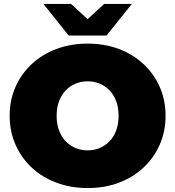

<svg xmlns="http://www.w3.org/2000/svg" viewBox="-20 -937 888 973"><path d="M425 16Q339 16 266.5 -11Q194 -38 141 -87.5Q88 -137 58.5 -204Q29 -271 29 -350Q29 -430 58.5 -496.5Q88 -563 141 -612.5Q194 -662 266.5 -689Q339 -716 424 -716Q510 -716 582 -689Q654 -662 707 -612.5Q760 -563 789.5 -496.5Q819 -430 819 -350Q819 -271 789.5 -204Q760 -137 707 -87.5Q654 -38 582 -11Q510 16 425 16ZM424 -175Q457 -175 485.5 -187Q514 -199 535.5 -221.5Q557 -244 569 -276.5Q581 -309 581 -350Q581 -391 569 -423.5Q557 -456 535.5 -478.5Q514 -501 485.5 -513Q457 -525 424 -525Q391 -525 362.5 -513Q334 -501 312.5 -478.5Q291 -456 279 -423.5Q267 -391 267 -350Q267 -309 279 -276.5Q291 -244 312.5 -221.5Q334 -199 362.5 -187Q391 -175 424 -175ZM328 -757 200 -917H340L424 -840L508 -917H648L520 -757Z"/></svg>

Font: Montserrat Thin Black
Style: Regular
Weight: 900
Version: Version 9.000